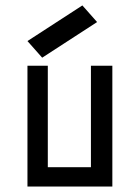

<svg xmlns="http://www.w3.org/2000/svg" viewBox="-20 -680 510 700"><path d="M389.6 -440.4V0H80.1V-440.4H154.3V-70.3H311.5V-440.4ZM280.3 -660.2 80.1 -530.3 133.8 -469.7 334 -599.6Z"/></svg>

Font: Geo
Style: Regular
Weight: 500
Version: Version 001.2